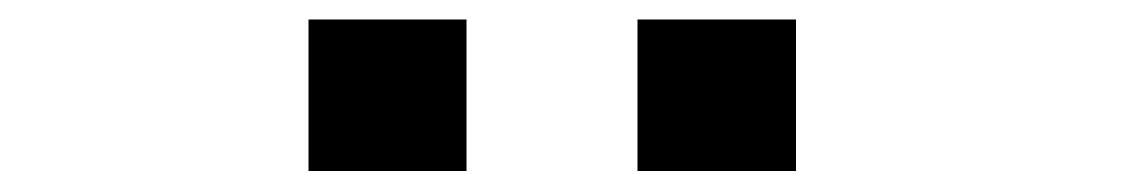

<svg xmlns="http://www.w3.org/2000/svg" viewBox="-20 -736 1140 192"><path d="M288.5 -716.5H446.5V-565H288.5ZM617.5 -716.5H776V-565H617.5Z"/></svg>

Font: Trispace Expanded SemiBold
Style: Regular
Weight: 600
Width: 7
Designer: Tyler Finck
Foundry: Etcetera Type Company
Version: Version 1.210; ttfautohint (v1.8.3)